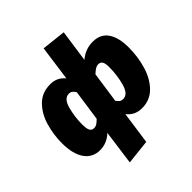

<svg xmlns="http://www.w3.org/2000/svg" viewBox="-257 -941 1344 1344"><g transform="rotate(-45 415.0 -268.5)"><path d="M289 -30Q236 20 168 20Q95 20 54 -38Q13 -96 13 -204Q13 -287 36 -367Q59 -447 111.5 -500.5Q164 -554 247 -554Q280 -554 306.5 -542Q333 -530 356 -503L392 -764L571 -744L537 -505Q594 -554 668 -554Q743 -554 780.5 -500Q818 -446 818 -348Q818 -255 793 -171Q768 -87 715 -33.5Q662 20 583 20Q513 20 471 -34L437 207L254 227ZM306 -153 339 -383Q329 -399 318 -407Q307 -415 293 -415Q245 -415 225.5 -343.5Q206 -272 206 -196Q206 -153 216 -136Q226 -119 247 -119Q263 -119 275.5 -127Q288 -135 306 -153ZM624 -347Q624 -383 614.5 -399Q605 -415 585 -415Q569 -415 554 -406Q539 -397 520 -379L487 -150Q499 -133 509 -126Q519 -119 535 -119Q583 -119 603.5 -193Q624 -267 624 -347Z"/></g></svg>

Font: FiraGO Heavy
Style: Italic
Weight: 900
Italic angle: -8°
Designer: bBox Type GmbH
Foundry: bBox Type GmbH
Version: Version 1.001